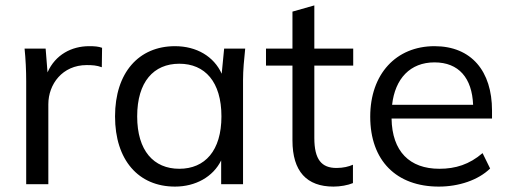

<svg xmlns="http://www.w3.org/2000/svg" viewBox="-20 -682 1887 711"><path d="M77 -381V0H159V-296C159 -370 211 -441 301 -441C322 -441 338 -440 357 -433L358 -505C344 -510 330 -511 310 -511C246 -511 185 -480 156 -414L149 -502H71C75 -463 77 -421 77 -381Z M628 9C704 9 769 -27 799 -88V0H880V-386C880 -423 884 -463 888 -502H810L801 -409C772 -473 708 -511 628 -511C494 -511 406 -413 406 -251C406 -89 493 9 628 9ZM644 -57C549 -57 488 -124 488 -251C488 -379 549 -446 644 -446C739 -446 800 -379 800 -251C800 -124 739 -57 644 -57Z M1215 9C1240 9 1268 4 1287 -4V-72C1271 -65 1251 -60 1226 -60C1171 -60 1144 -91 1144 -171V-439H1288V-502H1144V-662L1063 -639V-502H965V-439H1063V-162C1063 -47 1116 9 1215 9Z M1605 9C1679 9 1751 -15 1795 -58L1767 -115C1718 -73 1667 -57 1607 -57C1497 -57 1432 -121 1430 -243H1802V-273C1802 -418 1726 -511 1589 -511C1447 -511 1351 -408 1351 -250C1351 -87 1448 9 1605 9ZM1432 -294C1443 -391 1499 -451 1589 -451C1679 -451 1728 -393 1732 -294Z"/></svg>

Font: Poppy and Pepper
Style: Regular
Weight: 400
Designer: Thy Ha
Foundry: Thy Ha
Version: Version 0.001;Glyphs 3.2 (3227)